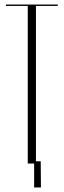

<svg xmlns="http://www.w3.org/2000/svg" viewBox="-20 -719 280 844"><path d="M234 -699V-693H138V-10H159L160 105H130V0H102V-693H6V-699Z"/></svg>

Font: Moniqa ExtLt Narrow Display
Style: Regular
Weight: 200
Width: 4
Designer: Rajesh Rajput
Foundry: Rajesh Rajput
Version: Version 1.000